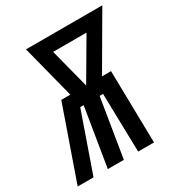

<svg xmlns="http://www.w3.org/2000/svg" viewBox="-203 -855 915 976"><g transform="rotate(-30 254.5 -367.5)"><path d="M-30 0 118 -423H171L91 -735H539L357 -423H410L418 0H325L317 -343H297L241 0H147L203 -343H183L63 0ZM264 -423 400 -655H204Z"/></g></svg>

Font: Iosevka Oblique
Style: Bold
Weight: 700
Italic angle: -9°
Monospace: yes
Designer: Belleve Invis
Foundry: Belleve Invis
Version: Version 32.5.0; ttfautohint (v1.8.4)